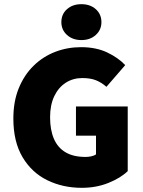

<svg xmlns="http://www.w3.org/2000/svg" viewBox="-20 -888 686 920"><path d="M372 12Q281 12 206.5 -24.5Q132 -61 88 -135Q44 -209 44 -320Q44 -402 70 -465.5Q96 -529 141 -573Q186 -617 244.5 -639.5Q303 -662 368 -662Q440 -662 493 -637Q546 -612 580 -576L490 -472Q466 -493 439.5 -503.5Q413 -514 374 -514Q330 -514 295 -491.5Q260 -469 240 -427Q220 -385 220 -326Q220 -265 238.5 -222.5Q257 -180 294.5 -158Q332 -136 390 -136Q404 -136 417.5 -139Q431 -142 440 -148V-238H344V-378H592V-68Q558 -35 499.5 -11.5Q441 12 372 12ZM370 -696Q328 -696 301 -720.5Q274 -745 274 -782Q274 -820 301 -844Q328 -868 370 -868Q412 -868 439 -844Q466 -820 466 -782Q466 -745 439 -720.5Q412 -696 370 -696Z"/></svg>

Font: Source Sans 3 ExtraLight Black
Style: Regular
Weight: 900
Version: Version 3.052;hotconv 1.1.0;makeotfexe 2.6.0